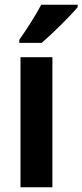

<svg xmlns="http://www.w3.org/2000/svg" viewBox="-20 -852 346 806"><path d="M306 -822V-832H153C129 -787 95 -733 61 -685V-672H155C203 -713 276 -786 306 -822ZM200 -66V-612H66V-66Z"/></svg>

Font: Noto Sans Malayalam UI Condensed
Style: Bold
Weight: 700
Width: 3
Designer: Jelle Bosma - Monotype Design Team
Foundry: Monotype Imaging Inc.
Version: Version 2.104